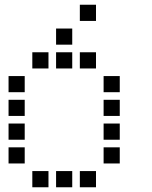

<svg xmlns="http://www.w3.org/2000/svg" viewBox="-20 -804 640 808"><path d="M317 -784Q316 -784 316 -784Q316 -784 316 -783V-717Q316 -716 316 -716Q316 -716 317 -716H383Q384 -716 384 -716Q384 -716 384 -717V-783Q384 -784 384 -784Q384 -784 383 -784ZM217 -684Q216 -684 216 -684Q216 -684 216 -683V-617Q216 -616 216 -616Q216 -616 217 -616H283Q284 -616 284 -616Q284 -616 284 -617V-683Q284 -684 284 -684Q284 -684 283 -684ZM117 -584Q116 -584 116 -584Q116 -584 116 -583V-517Q116 -516 116 -516Q116 -516 117 -516H183Q184 -516 184 -516Q184 -516 184 -517V-583Q184 -584 184 -584Q184 -584 183 -584ZM217 -584Q216 -584 216 -584Q216 -584 216 -583V-517Q216 -516 216 -516Q216 -516 217 -516H283Q284 -516 284 -516Q284 -516 284 -517V-583Q284 -584 284 -584Q284 -584 283 -584ZM317 -584Q316 -584 316 -584Q316 -584 316 -583V-517Q316 -516 316 -516Q316 -516 317 -516H383Q384 -516 384 -516Q384 -516 384 -517V-583Q384 -584 384 -584Q384 -584 383 -584ZM17 -484Q16 -484 16 -484Q16 -484 16 -483V-417Q16 -416 16 -416Q16 -416 17 -416H83Q84 -416 84 -416Q84 -416 84 -417V-483Q84 -484 84 -484Q84 -484 83 -484ZM417 -484Q416 -484 416 -484Q416 -484 416 -483V-417Q416 -416 416 -416Q416 -416 417 -416H483Q484 -416 484 -416Q484 -416 484 -417V-483Q484 -484 484 -484Q484 -484 483 -484ZM17 -384Q16 -384 16 -384Q16 -384 16 -383V-317Q16 -316 16 -316Q16 -316 17 -316H83Q84 -316 84 -316Q84 -316 84 -317V-383Q84 -384 84 -384Q84 -384 83 -384ZM417 -384Q416 -384 416 -384Q416 -384 416 -383V-317Q416 -316 416 -316Q416 -316 417 -316H483Q484 -316 484 -316Q484 -316 484 -317V-383Q484 -384 484 -384Q484 -384 483 -384ZM17 -284Q16 -284 16 -284Q16 -284 16 -283V-217Q16 -216 16 -216Q16 -216 17 -216H83Q84 -216 84 -216Q84 -216 84 -217V-283Q84 -284 84 -284Q84 -284 83 -284ZM417 -284Q416 -284 416 -284Q416 -284 416 -283V-217Q416 -216 416 -216Q416 -216 417 -216H483Q484 -216 484 -216Q484 -216 484 -217V-283Q484 -284 484 -284Q484 -284 483 -284ZM17 -184Q16 -184 16 -184Q16 -184 16 -183V-117Q16 -116 16 -116Q16 -116 17 -116H83Q84 -116 84 -116Q84 -116 84 -117V-183Q84 -184 84 -184Q84 -184 83 -184ZM417 -184Q416 -184 416 -184Q416 -184 416 -183V-117Q416 -116 416 -116Q416 -116 417 -116H483Q484 -116 484 -116Q484 -116 484 -117V-183Q484 -184 484 -184Q484 -184 483 -184ZM117 -84Q116 -84 116 -84Q116 -84 116 -83V-17Q116 -16 116 -16Q116 -16 117 -16H183Q184 -16 184 -16Q184 -16 184 -17V-83Q184 -84 184 -84Q184 -84 183 -84ZM217 -84Q216 -84 216 -84Q216 -84 216 -83V-17Q216 -16 216 -16Q216 -16 217 -16H283Q284 -16 284 -16Q284 -16 284 -17V-83Q284 -84 284 -84Q284 -84 283 -84ZM317 -84Q316 -84 316 -84Q316 -84 316 -83V-17Q316 -16 316 -16Q316 -16 317 -16H383Q384 -16 384 -16Q384 -16 384 -17V-83Q384 -84 384 -84Q384 -84 383 -84Z"/></svg>

Font: Doto SemiBold
Style: Regular
Weight: 600
Monospace: yes
Version: Version 1.000